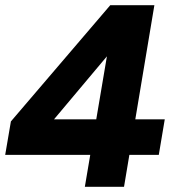

<svg xmlns="http://www.w3.org/2000/svg" viewBox="-23 -720 683 740"><path d="M128 -192 19 -252 402 -700 479 -610ZM-3 -123 19 -252 107 -260H612L589 -123ZM304 0 408 -615 402 -700H572L455 0Z"/></svg>

Font: Figtree Light ExtraBold
Style: Italic
Weight: 800
Italic angle: -9.5°
Version: Version 2.001;gftools[0.9.30]